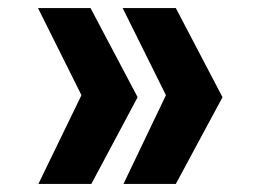

<svg xmlns="http://www.w3.org/2000/svg" viewBox="-20 -513 640 475"><path d="M390.5 -277.5 283.5 -493H415L530.5 -272.5L415 -58H285.5ZM181.5 -277.5 74 -493H204L320.5 -272.5L206 -58H75Z"/></svg>

Font: JuliaMono ExtraBold
Style: Regular
Weight: 800
Monospace: yes
Designer: cormullion
Foundry: corm
Version: Version 0.055; ttfautohint (v1.8.4)